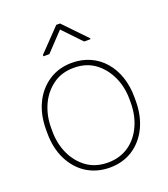

<svg xmlns="http://www.w3.org/2000/svg" viewBox="-137 -836 824 943"><g transform="rotate(-20 275.0 -364.5)"><path d="M43.9 -253.9C43.9 -202.6 53.7 -156.7 73.2 -117.2C112.3 -37.6 184.1 9.8 275.9 9.8C321.8 9.8 361.8 -1.5 396.5 -23.9C465.3 -68.8 506.3 -150.9 506.3 -253.9V-274.4C506.3 -429.2 413.1 -538.1 274.9 -538.1C229.5 -538.1 189.5 -526.9 154.8 -504.4C85.4 -459.5 43.9 -377.9 43.9 -274.4ZM70.3 -274.4C70.3 -315.9 78.6 -354.5 94.7 -390.6C110.8 -426.3 134.3 -455.6 165 -478C195.3 -500.5 231.9 -511.7 274.9 -511.7C318.4 -511.7 355 -500.5 385.7 -478C446.3 -433.1 480 -356.9 480 -274.4V-253.9C480 -211.9 472.2 -172.9 456.1 -136.7C423.8 -64.5 361.8 -16.6 275.9 -16.6C232.4 -16.6 195.8 -27.8 165 -49.8C104 -93.8 70.3 -169.9 70.3 -253.9ZM267.1 -739.3 154.8 -622.6V-615.7H186L276.4 -711.4L367.7 -615.7H400.9V-620.6L286.6 -739.3Z"/></g></svg>

Font: Vazirmatn Thin
Style: Regular
Weight: 100
Designer: Saber Rastikerdar
Foundry: Saber Rastikerdar
Version: Version 33.003